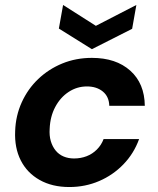

<svg xmlns="http://www.w3.org/2000/svg" viewBox="-20 -741 635 773"><path d="M259 12Q190 12 139.5 -16.5Q89 -45 63.5 -95.5Q38 -146 41 -213Q43 -275 67.5 -329Q92 -383 134 -423Q176 -463 231 -485.5Q286 -508 350 -508Q447 -508 504.5 -456.5Q562 -405 563 -315H420Q419 -352 394 -372.5Q369 -393 330 -393Q290 -393 256.5 -371Q223 -349 202.5 -310.5Q182 -272 180 -223Q178 -195 184.5 -173Q191 -151 204 -135Q217 -119 236 -111Q255 -103 278 -103Q305 -103 328.5 -112Q352 -121 370 -139Q388 -157 397 -181H540Q519 -123 477 -79.5Q435 -36 379 -12Q323 12 259 12ZM529 -721 512 -625 350 -543 217 -626 234 -721 366 -637Z"/></svg>

Font: DM Sans 28pt
Style: Bold Italic
Weight: 700
Italic angle: -10°
Version: Version 4.004;gftools[0.9.30]